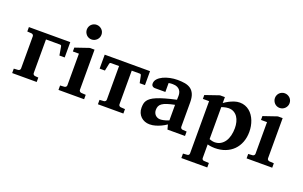

<svg xmlns="http://www.w3.org/2000/svg" viewBox="-105 -1217 3020 1914"><g transform="rotate(20 1405.0 -260.5)"><path d="M404.8 -325.2 390.1 -411.1Q388.7 -422.4 385 -426.3Q381.3 -430.2 371.1 -430.2H224.1V-73.2Q224.1 -64 230.5 -57.4Q236.8 -50.8 246.1 -49.8L282.2 -46.9V0H22V-46.9L67.9 -49.8Q77.1 -50.8 83.5 -57.4Q89.8 -64 89.8 -73.2V-415Q89.8 -423.8 83.5 -430.4Q77.1 -437 67.9 -438L22 -440.9V-487.8H460.9V-325.2Z M513.2 0V-46.9L559.1 -49.8Q567.9 -50.8 574.5 -57.4Q581.1 -64 581.1 -73.2V-409.2H517.1V-450.2L663.1 -500H713.9V-73.2Q713.9 -64 720.9 -57.4Q728 -50.8 736.8 -49.8L785.2 -46.9V0ZM728 -663.1Q728 -647 721.9 -632.8Q715.8 -618.7 705.1 -607.9Q694.3 -597.2 680.2 -591.1Q666 -585 649.9 -585Q633.8 -585 619.6 -591.1Q605.5 -597.2 595.2 -607.9Q585 -618.7 578.9 -632.8Q572.8 -647 572.8 -663.1Q572.8 -679.2 578.9 -693.4Q585 -707.5 595.2 -717.8Q605.5 -728 619.6 -734.1Q633.8 -740.2 649.9 -740.2Q666 -740.2 680.2 -734.1Q694.3 -728 705.1 -717.8Q715.8 -707.5 721.9 -693.4Q728 -679.2 728 -663.1Z M1251 -339.8 1236.3 -411.1Q1233.9 -422.4 1230.7 -426.3Q1227.5 -430.2 1217.3 -430.2H1133.8V-73.2Q1133.8 -64 1140.1 -57.4Q1146.5 -50.8 1155.8 -49.8L1201.7 -46.9V0H931.6V-46.9L977.5 -49.8Q986.8 -50.8 993.2 -57.4Q999.5 -64 999.5 -73.2V-430.2H916Q905.8 -430.2 902.6 -426.3Q899.4 -422.4 897 -411.1L882.3 -339.8H826.2V-487.8H1307.1V-339.8Z M1669.4 0 1656.2 -49.8Q1630.4 -32.2 1602.1 -18.6Q1577.1 -6.8 1546.4 2.7Q1515.6 12.2 1482.4 12.2Q1455.1 12.2 1431.4 3.2Q1407.7 -5.9 1389.9 -22.7Q1372.1 -39.6 1361.8 -63.5Q1351.6 -87.4 1351.6 -117.2Q1351.6 -139.6 1355.2 -158.7Q1358.9 -177.7 1369.9 -194.1Q1380.9 -210.4 1401.4 -225.3Q1421.9 -240.2 1455.8 -254.4Q1489.7 -268.6 1539.1 -282.7Q1588.4 -296.9 1657.2 -312V-324.2Q1657.2 -331.5 1657.7 -337.4Q1657.7 -344.2 1658.2 -351.1Q1658.7 -365.2 1655.3 -381.6Q1651.9 -397.9 1641.6 -411.9Q1631.3 -425.8 1612.8 -434.8Q1594.2 -443.8 1564.5 -443.8Q1554.2 -443.8 1546.1 -443.4Q1538.1 -442.9 1532.7 -441.9Q1526.4 -440.9 1521.5 -439.9V-345.2H1418.5Q1405.8 -344.2 1396 -347.7Q1387.7 -350.6 1380.6 -357.9Q1373.5 -365.2 1373.5 -380.9Q1373.5 -408.7 1393.3 -430.7Q1413.1 -452.6 1445.1 -468Q1477.1 -483.4 1516.8 -491.7Q1556.6 -500 1596.2 -500Q1639.2 -500 1674.8 -493.7Q1710.4 -487.3 1736.1 -469Q1761.7 -450.7 1775.6 -417.5Q1789.6 -384.3 1789.6 -330.1V-73.2Q1789.6 -64 1795.9 -57.4Q1802.2 -50.8 1811.5 -49.8L1855.5 -46.9V0ZM1656.2 -257.8Q1607.9 -248 1576.4 -237.8Q1544.9 -227.5 1526.4 -214.4Q1507.8 -201.2 1500.5 -184.3Q1493.2 -167.5 1493.2 -145Q1493.2 -129.4 1498.3 -116Q1503.4 -102.5 1512.9 -92.5Q1522.5 -82.5 1535.6 -76.7Q1548.8 -70.8 1564.5 -70.8Q1580.6 -70.8 1596.9 -74.2Q1613.3 -77.6 1626.5 -81.5Q1642.1 -86.4 1656.2 -92.8Z M2296.4 -243.2Q2296.4 -275.9 2288.8 -306.2Q2281.2 -336.4 2265.9 -359.1Q2250.5 -381.8 2226.8 -395.5Q2203.1 -409.2 2170.4 -409.2Q2157.2 -409.2 2144.3 -406.7Q2131.3 -404.3 2120.6 -401.4Q2107.9 -397.9 2096.7 -394V-54.2Q2106.4 -50.3 2116.2 -47.9Q2124.5 -45.4 2133.8 -43.7Q2143.1 -42 2151.4 -42Q2187.5 -42 2214.6 -57.6Q2241.7 -73.2 2260 -100.3Q2278.3 -127.4 2287.4 -164.3Q2296.4 -201.2 2296.4 -243.2ZM2444.3 -257.8Q2444.3 -197.3 2425.3 -147.5Q2406.2 -97.7 2371.1 -62.3Q2335.9 -26.9 2286.1 -7.3Q2236.3 12.2 2174.3 12.2Q2159.2 12.2 2145.5 10.7Q2131.8 9.3 2120.6 7.3Q2107.9 5.4 2096.7 2V146Q2096.7 155.8 2102.8 162.4Q2108.9 168.9 2118.7 168.9L2171.4 171.9V219.2H1896.5V171.9L1940.4 168.9Q1949.7 168.9 1956.1 162.4Q1962.4 155.8 1962.4 146V-408.2H1896.5V-449.2L2044.4 -500H2096.7V-437Q2120.1 -454.6 2147 -468.3Q2169.9 -480 2198.2 -490Q2226.6 -500 2257.3 -500Q2287.6 -500 2313.5 -490.2Q2339.4 -480.5 2360.1 -463.6Q2380.9 -446.8 2396.7 -423.6Q2412.6 -400.4 2423.1 -373.5Q2433.6 -346.7 2439 -317.1Q2444.3 -287.6 2444.3 -257.8Z M2508.8 0V-46.9L2554.7 -49.8Q2563.5 -50.8 2570.1 -57.4Q2576.7 -64 2576.7 -73.2V-409.2H2512.7V-450.2L2658.7 -500H2709.5V-73.2Q2709.5 -64 2716.6 -57.4Q2723.6 -50.8 2732.4 -49.8L2780.8 -46.9V0ZM2723.6 -663.1Q2723.6 -647 2717.5 -632.8Q2711.4 -618.7 2700.7 -607.9Q2689.9 -597.2 2675.8 -591.1Q2661.6 -585 2645.5 -585Q2629.4 -585 2615.2 -591.1Q2601.1 -597.2 2590.8 -607.9Q2580.6 -618.7 2574.5 -632.8Q2568.4 -647 2568.4 -663.1Q2568.4 -679.2 2574.5 -693.4Q2580.6 -707.5 2590.8 -717.8Q2601.1 -728 2615.2 -734.1Q2629.4 -740.2 2645.5 -740.2Q2661.6 -740.2 2675.8 -734.1Q2689.9 -728 2700.7 -717.8Q2711.4 -707.5 2717.5 -693.4Q2723.6 -679.2 2723.6 -663.1Z"/></g></svg>

Font: Charis SIL CyrE
Style: Bold
Weight: 700
Foundry: SIL International
Version: Version 5.000